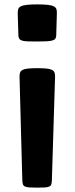

<svg xmlns="http://www.w3.org/2000/svg" viewBox="-20 -862 343 882"><path d="M151.4 -671.4Q125.5 -671.4 109.1 -671.9Q92.8 -672.4 83 -675Q73.2 -677.7 69.1 -683.3Q64.9 -689 64.5 -699.2L61.5 -799.3Q61 -811 63.5 -819.3Q65.9 -827.6 75 -832.5Q84 -837.4 102.1 -839.6Q120.1 -841.8 151.4 -841.8Q182.6 -841.8 200.7 -839.6Q218.8 -837.4 227.8 -832.5Q236.8 -827.6 239.3 -819.6Q241.7 -811.5 241.2 -799.8L238.3 -699.2Q237.8 -689.9 234.4 -684.6Q231 -679.2 221.4 -676.3Q211.9 -673.3 195.1 -672.4Q178.2 -671.4 151.4 -671.4ZM69.8 -507.8Q69.3 -520.5 72.3 -528.6Q75.2 -536.6 84 -541Q92.8 -545.4 109.1 -547.1Q125.5 -548.8 151.4 -548.8Q177.2 -548.8 193.6 -547.1Q210 -545.4 218.8 -541Q227.5 -536.6 230.5 -528.6Q233.4 -520.5 232.9 -507.8L218.3 -33.7Q217.8 -22.5 215.8 -15.6Q213.9 -8.8 207 -5.4Q200.2 -2 187 -1Q173.8 0 151.4 0Q128.4 0 115 -1Q101.6 -2 94.5 -5.4Q87.4 -8.8 85.2 -15.6Q83 -22.5 82.5 -33.7Z"/></svg>

Font: Denk One
Style: Regular
Weight: 400
Designer: Irina Smirnova
Foundry: Irina Smirnova
Version: Version 1.002